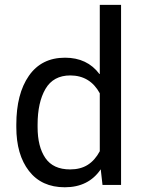

<svg xmlns="http://www.w3.org/2000/svg" viewBox="-20 -782 606 812"><path d="M276.5 -65.5Q320.5 -65.5 351 -84.8Q381.5 -104 402 -142.5V-387.5Q361 -462.5 277.5 -463Q205.5 -463 172.2 -405.8Q139 -348.5 139 -255V-244.5Q139 -161.5 172 -113.5Q205 -65.5 276.5 -65.5ZM254 10Q156 10 102.5 -59Q49 -128 49 -244.5V-255Q49 -385 102.2 -461.5Q155.5 -538 255 -538Q349 -538 400.5 -469H402V-761.5H492V0H413.5L406 -66Q354.5 10 254 10Z"/></svg>

Font: Roberto Sans
Style: Regular
Weight: 400
Designer: Google (font) & Cristiano Sobral (main changes)
Version: Version 1.500; ttfautohint (v1.8.4.7-5d5b-dirty)